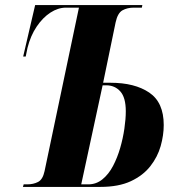

<svg xmlns="http://www.w3.org/2000/svg" viewBox="-20 -734 704 754"><path d="M70 0 73 -10H87Q111 -10 129.5 -19.5Q148 -29 155 -62L290 -704H239Q208 -704 178 -684.5Q148 -665 124 -629.5Q100 -594 88 -546L81 -512H71L118 -714H539L537 -704H505Q480 -704 461 -693.5Q442 -683 434 -646L385 -409H414Q509 -409 566 -370.5Q623 -332 623 -243Q623 -203 611 -160.5Q599 -118 570.5 -81.5Q542 -45 494 -22.5Q446 0 374 0ZM327 -10Q358 -10 382.5 -30Q407 -50 424 -82.5Q441 -115 452 -153Q463 -191 468.5 -229Q474 -267 474 -297Q474 -351 452.5 -375Q431 -399 397 -399H383L299 -10Z"/></svg>

Font: Noto Serif Display ExtraCondensed ExtraBold
Style: Italic
Weight: 800
Width: 2
Italic angle: -12°
Designer: Monotype Design Team
Foundry: Monotype Imaging Inc.
Version: Version 2.009